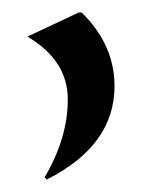

<svg xmlns="http://www.w3.org/2000/svg" viewBox="-20 -156 230 311"><path d="M107.4 -135.7H112.3Q165.5 -83.5 165.5 -16.6Q165.5 79.6 55.7 134.8L52.2 131.3Q89.8 67.9 89.8 4.9Q89.8 -58.1 24.4 -96.7Z"/></svg>

Font: Nova Square
Style: Book
Weight: 400
Designer: Wojciech Kalinowski "wmk69" (wmk69@o2.pl)
Foundry: Wojciech Kalinowski "wmk69" (wmk69@o2.pl)
Version: Version 3.1.0; 2021-05-23